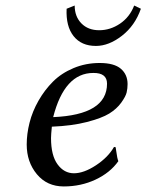

<svg xmlns="http://www.w3.org/2000/svg" viewBox="-20 -668 532 698"><path d="M251.5 -647.9Q251.5 -607.9 275.9 -583Q300.3 -558.1 340.6 -558.1Q380.9 -558.1 416.3 -582Q451.7 -606 467.8 -647.9L492.2 -636.2Q470.7 -574.7 423.1 -537.8Q375.5 -501 328.6 -501Q275.9 -501 247.6 -536.6Q219.2 -572.3 222.2 -636.2ZM369.1 -363.8Q369.1 -403.3 319.3 -402.8Q214.4 -402.8 173.3 -242.2Q369.1 -250.5 369.1 -363.8ZM168.5 -207.5Q165.5 -177.7 165.5 -166Q165.5 -103 189.2 -70.6Q212.9 -38.1 248.8 -38.1Q284.7 -38.1 328.9 -67.1Q373 -96.2 394.5 -133.8L400.4 -132.8Q401.4 -128.9 402.8 -117.2Q404.3 -105.5 406.2 -96.2Q408.2 -86.9 410.2 -82Q380.4 -40 327.4 -15.1Q274.4 9.8 211.9 9.8Q150.9 9.8 114 -34.7Q77.1 -79.1 77.1 -142.6Q77.1 -181.2 87.4 -221.9Q97.7 -262.7 119.9 -301.8Q142.1 -340.8 172.6 -371.3Q203.1 -401.9 247.3 -420.4Q291.5 -439 342.3 -439Q395 -439 419.4 -418Q443.8 -397 443.8 -362.3Q443.8 -346.7 440.4 -332Q437 -317.4 420.7 -294.7Q404.3 -272 377 -255.1Q349.6 -238.3 295.7 -224.4Q241.7 -210.4 168.5 -207.5Z"/></svg>

Font: Linux Biolinum O
Style: Italic
Weight: 400
Italic angle: -12°
Designer: Philipp H. Poll
Foundry: Philipp H. Poll
Version: Version 1.1.3